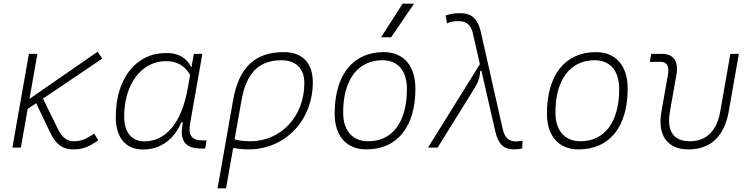

<svg xmlns="http://www.w3.org/2000/svg" viewBox="-20 -815 4142 1060"><path d="M48.3 0H95.2L132.8 -213.9L179.7 -245.1L254.9 -87.4C290.5 -13.2 328.6 9.8 385.3 9.8C436 9.8 474.1 -4.9 522.9 -41L499 -77.6C457 -47.4 426.8 -35.2 389.6 -35.2C351.6 -35.2 324.2 -52.2 297.9 -106.4L217.3 -270.5L544.9 -491.7L518.6 -529.3L142.6 -269L186.5 -517.6H139.6Z M1037.1 -444.3H1034.7C1011.7 -495.6 964.8 -522.5 897.9 -522.5C730.5 -522.5 619.1 -381.3 619.1 -169.4C619.1 -55.2 673.8 10.3 770 10.3C864.7 10.3 940.4 -43.9 981.4 -139.6H989.7C968.8 -40.5 1000.5 4.9 1089.4 4.9H1112.8L1120.6 -40H1095.7C1039.1 -40 1018.1 -68.8 1029.3 -131.8L1097.2 -517.6H1050.3ZM896.5 -477.5C956.1 -477.5 998.5 -453.6 1029.8 -401.9L1016.1 -325.7C981.4 -130.9 892.1 -34.7 777.3 -34.7C707 -34.7 665.5 -84 665.5 -171.9C665.5 -346.2 758.3 -477.5 896.5 -477.5Z M1547.9 -527.3C1387.2 -527.3 1298.8 -443.4 1266.6 -260.3L1181.2 224.6H1228L1267.1 2C1295.4 6.8 1323.2 9.8 1351.6 9.8C1554.2 9.8 1707 -149.9 1707 -361.3C1707 -467.3 1648.9 -527.3 1547.9 -527.3ZM1275.4 -46.4 1313 -259.3C1339.8 -412.1 1409.2 -482.4 1533.2 -482.4C1613.8 -482.4 1660.2 -436.5 1660.2 -356.4C1660.2 -173.3 1531.7 -35.2 1362.3 -35.2C1324.7 -35.2 1292.5 -39.6 1275.4 -46.4Z M2002.9 9.8C2172.9 9.8 2273.4 -114.7 2273.4 -325.2C2273.4 -452.6 2208 -527.3 2097.7 -527.3C1928.2 -527.3 1827.6 -400.9 1827.6 -187.5C1827.6 -63.5 1893.1 9.8 2002.9 9.8ZM2012.7 -35.2C1925.8 -35.2 1874.5 -94.2 1874.5 -193.8C1874.5 -375 1955.6 -482.4 2091.8 -482.4C2177.2 -482.4 2226.6 -423.3 2226.6 -323.7C2226.6 -142.1 2147 -35.2 2012.7 -35.2ZM2084 -609.4H2139.6L2266.1 -794.9H2203.1Z M2817.4 9.8C2834.5 9.8 2847.7 8.3 2863.3 3.9L2864.7 -37.6C2845.2 -35.2 2835.4 -34.2 2830.1 -34.2C2790 -34.2 2766.6 -53.2 2755.4 -102.5L2634.3 -639.6C2617.7 -713.9 2581.5 -742.2 2520.5 -742.2C2491.7 -742.2 2469.2 -739.3 2440.4 -729.5L2447.8 -686C2471.2 -695.8 2483.4 -698.2 2512.7 -698.2C2553.2 -698.2 2579.6 -679.7 2590.8 -629.9L2629.4 -460.9L2342.8 0H2396L2595.2 -320.8C2617.7 -356.9 2628.4 -380.9 2630.9 -422.4L2637.7 -424.8L2714.8 -88.4C2731 -17.6 2762.7 9.8 2817.4 9.8Z M3174.8 9.8C3344.7 9.8 3445.3 -114.7 3445.3 -325.2C3445.3 -452.6 3379.9 -527.3 3269.5 -527.3C3100.1 -527.3 2999.5 -400.9 2999.5 -187.5C2999.5 -63.5 3064.9 9.8 3174.8 9.8ZM3184.6 -35.2C3097.7 -35.2 3046.4 -94.2 3046.4 -193.8C3046.4 -375 3127.4 -482.4 3263.7 -482.4C3349.1 -482.4 3398.4 -423.3 3398.4 -323.7C3398.4 -142.1 3318.8 -35.2 3184.6 -35.2Z M3780.8 9.8C3902.8 9.8 3979 -62 4003.4 -200.2L4059.1 -517.6H4012.2L3956.5 -200.2C3937.5 -91.8 3879.9 -35.2 3788.6 -35.2C3697.3 -35.2 3659.7 -91.8 3678.7 -200.2L3714.8 -405.3C3727.5 -476.1 3698.2 -517.6 3635.7 -517.6H3575.2L3567.4 -473.6H3625C3660.6 -473.6 3675.8 -450.2 3668 -405.3L3631.8 -200.2C3608.4 -68.4 3663.6 9.8 3780.8 9.8Z"/></svg>

Font: Cascadia Code PL ExtraLight
Style: Italic
Weight: 200
Italic angle: -10°
Monospace: yes
Designer: Aaron Bell
Foundry: Saja Typeworks
Version: Version 2404.023